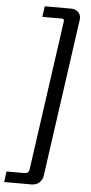

<svg xmlns="http://www.w3.org/2000/svg" viewBox="-87 -803 473 1003"><g transform="rotate(5 150.0 -301.5)"><path d="M245 -768Q269 -768 283.5 -752Q298 -736 294 -713L178 113Q175 136 158.5 150.5Q142 165 119 165H-25L-18 109H80Q87 109 93.5 103.5Q100 98 101 91L212 -698Q214 -712 201 -712H98L106 -768Z"/></g></svg>

Font: Exo 2
Style: Italic
Weight: 400
Italic angle: -8°
Designer: Natanael Gama
Foundry: Natanael Gama
Version: Version 2.010